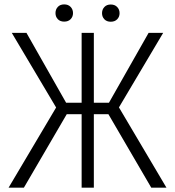

<svg xmlns="http://www.w3.org/2000/svg" viewBox="-20 -862 803 882"><path d="M478 -337.4H411.1V0H355V-337.4H286.6L89.8 0H19.5L237.8 -368.2L34.2 -710.9H101.6L283.7 -390.1H355V-710.9H411.1V-390.1H480.5L662.6 -710.9H729.5L526.4 -368.7L744.6 0H674.8ZM448.7 -801.3Q448.7 -818.4 459.5 -829.8Q470.2 -841.3 488.8 -841.3Q507.3 -841.3 518.3 -829.8Q529.3 -818.4 529.3 -801.3Q529.3 -784.7 518.3 -773.4Q507.3 -762.2 488.8 -762.2Q470.2 -762.2 459.5 -773.4Q448.7 -784.7 448.7 -801.3ZM234.9 -801.8Q234.9 -818.8 245.6 -830.3Q256.3 -841.8 274.9 -841.8Q293.5 -841.8 304.4 -830.3Q315.4 -818.8 315.4 -801.8Q315.4 -785.2 304.4 -773.9Q293.5 -762.7 274.9 -762.7Q256.3 -762.7 245.6 -773.9Q234.9 -785.2 234.9 -801.8Z"/></svg>

Font: MAUL Condensed Light
Style: Light
Weight: 300
Designer: MAUL
Version: Version 2.137; 2017; ttfautohint (v1.8.3)